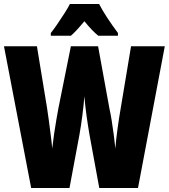

<svg xmlns="http://www.w3.org/2000/svg" viewBox="-20 -947 850 967"><path d="M810 -714 675 0H480L431 -267Q423 -313 416 -363Q409 -413 405 -462Q402 -422 395 -367Q388 -312 380 -268L330 0H137L0 -714H166L217 -403Q221 -379 225.5 -344Q230 -309 235 -271Q240 -233 243 -199Q247 -235 252.5 -273Q258 -311 264 -345Q270 -379 274 -401L337 -714H474L531 -401Q537 -375 542.5 -340Q548 -305 553 -268Q558 -231 561 -199Q564 -240 571.5 -295.5Q579 -351 588 -402L640 -714ZM479 -927Q513 -862 574 -781V-767H475Q445 -791 405 -840Q361 -787 337 -767H236V-781Q250 -798 269 -826Q288 -854 306 -882Q324 -910 332 -927Z"/></svg>

Font: Noto Sans Sinhala ExtraCondensed Black
Style: Regular
Weight: 900
Width: 2
Designer: Jelle Bosma - Monotype Design Team
Foundry: Monotype Imaging Inc.
Version: Version 2.006; ttfautohint (v1.8.4.7-5d5b)